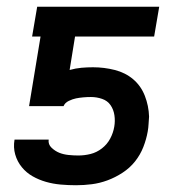

<svg xmlns="http://www.w3.org/2000/svg" viewBox="-20 -540 540 568"><path d="M205 8Q182 8 159.5 6Q137 4 116 -2Q95 -8 76.5 -18.5Q58 -29 44.5 -45.5Q31 -62 25 -83Q19 -104 23 -127H124Q122 -113 132.5 -103Q143 -93 155.5 -88Q168 -83 183 -81.5Q198 -80 212 -80Q230 -80 248 -84.5Q266 -89 281.5 -101Q297 -113 306 -130Q315 -147 318 -165Q321 -182 318.5 -199Q316 -216 307 -229Q298 -242 282 -247.5Q266 -253 249 -253Q238 -253 226.5 -252Q215 -251 205 -249Q195 -247 183.5 -241.5Q172 -236 168 -226H66L100 -432H75L90 -520H451L436 -432H202L186 -333Q204 -338 221 -339.5Q238 -341 255 -341Q288 -341 319.5 -333Q351 -325 374 -305.5Q397 -286 408.5 -256.5Q420 -227 421 -195Q420 -184 419.5 -173Q419 -162 417 -151Q413 -128 404 -105Q395 -82 379.5 -62.5Q364 -43 342.5 -29Q321 -15 298 -6.5Q275 2 251.5 5Q228 8 205 8Z"/></svg>

Font: Iosevka Semibold
Style: Italic
Weight: 600
Italic angle: -9°
Monospace: yes
Designer: Belleve Invis
Foundry: Belleve Invis
Version: Version 32.5.0; ttfautohint (v1.8.4)